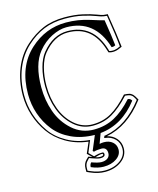

<svg xmlns="http://www.w3.org/2000/svg" viewBox="-133 -782 912 1105"><g transform="rotate(-15 323.5 -229.0)"><path d="M367 96Q341 96 322 102L316 96L352 10Q275 9 214.5 -19Q154 -47 117 -93.5Q80 -140 60.5 -197Q41 -254 41 -315Q41 -480 143 -573Q236 -658 358 -658Q430 -658 498.5 -636Q567 -614 577 -613Q594 -508 599 -458Q590 -452 576 -453Q522 -631 353 -631Q312 -631 265 -607.5Q218 -584 182 -540Q125 -470 125 -334Q125 -257 149.5 -187.5Q174 -118 228.5 -69.5Q283 -21 356 -21Q424 -21 478.5 -50Q533 -79 588 -140Q603 -140 611 -125Q519 -5 387 8L365 67Q377 64 391 64Q422 64 442 81Q462 98 462 126Q462 158 431.5 179Q401 200 355 200Q320 200 281 183Q281 167 291 157Q329 171 349 171Q372 171 386 160.5Q400 150 400 131Q400 96 367 96ZM307 38Q233 29 175 -5.5Q117 -40 82 -89.5Q47 -139 28.5 -197Q10 -255 10 -315Q10 -401 39 -474Q68 -547 122 -596Q173 -642 229 -665.5Q285 -689 358 -689Q417 -689 464 -678.5Q511 -668 540.5 -656.5Q570 -645 580 -644L604 -642V-638Q625 -511 632 -443V-440L629 -439Q587 -417 553 -428L551 -429L546 -444Q499 -600 353 -600Q271 -600 206 -520Q183 -492 169.5 -442Q156 -392 156 -334Q156 -260 179.5 -196.5Q203 -133 249.5 -92.5Q296 -52 356 -52Q419 -52 469 -81Q519 -110 573 -170L574 -171H576Q585 -171 592.5 -169.5Q600 -168 605.5 -167Q611 -166 616.5 -162Q622 -158 624.5 -156Q627 -154 631 -148Q635 -142 636 -141Q637 -140 641 -132Q645 -124 646 -124L647 -121L645 -119Q547 10 417 35Q451 43 472 67.5Q493 92 493 126Q493 172 453 201.5Q413 231 355 231Q313 231 268 211L250 203V183Q250 154 269 135L283 121L306 129L279 103ZM318 31 289 101 316 128 329 124Q345 119 367 119Q377 119 377 131Q377 148 349 148Q333 148 299 135L285 130L275 141Q258 157 258 183V198L272 204Q315 223 355 223Q410 223 447.5 196Q485 169 485 126Q485 92 462.5 69Q440 46 404 42L399 41L404 29Q404 29 407.5 28.5Q411 28 413 28Q539 5 637 -122Q637 -124 633.5 -129.5Q630 -135 629 -137Q628 -139 625 -143.5Q622 -148 619.5 -150Q617 -152 612.5 -155Q608 -158 603.5 -159Q599 -160 592.5 -161.5Q586 -163 578 -163Q523 -103 472 -73.5Q421 -44 356 -44Q293 -44 244.5 -86.5Q196 -129 172 -194Q148 -259 148 -334Q148 -394 161.5 -444.5Q175 -495 200 -526Q267 -608 353 -608Q505 -608 554 -446L557 -435Q587 -426 623 -445Q617 -511 597 -634L579 -636Q567 -637 537.5 -648.5Q508 -660 462.5 -670.5Q417 -681 358 -681Q287 -681 232 -658.5Q177 -636 127 -590Q75 -542 46.5 -471Q18 -400 18 -315Q18 -254 36.5 -197Q55 -140 90 -90.5Q125 -41 184.5 -8Q244 25 318 31ZM321 135Q336 140 349 140Q369 140 369 131Q369 126 364 126Q348 126 321 135Z"/></g></svg>

Font: Linux Libertine Initials O
Style: Initials
Weight: 400
Designer: Philipp H. Poll
Foundry: Philipp H. Poll
Version: Version 5.0.6